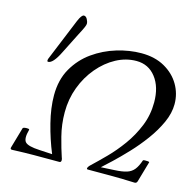

<svg xmlns="http://www.w3.org/2000/svg" viewBox="-113 -908 1047 1028"><g transform="rotate(15 410.0 -394.0)"><path d="M41 3Q29 3 34 -11L66 -122Q67 -127 76.5 -128.5Q86 -130 95 -129Q104 -128 102 -123Q88 -72 104 -54.5Q120 -37 184 -34L255 -30Q224 -105 203.5 -186.5Q183 -268 183 -338Q183 -424 219.5 -487.5Q256 -551 314.5 -592.5Q373 -634 442.5 -655Q512 -676 578 -676Q653 -676 707 -645.5Q761 -615 790 -565.5Q819 -516 819 -458Q819 -408 795 -355Q771 -302 733.5 -251Q696 -200 654.5 -156Q613 -112 578 -79Q543 -46 525 -30L599 -34Q642 -36 667 -44Q692 -52 707 -71Q722 -90 733 -123Q734 -126 743 -126.5Q752 -127 760.5 -126Q769 -125 768 -122L736 -11Q733 3 721 3Q646 0 601 0H461Q455 0 455 -5Q455 -8 458.5 -14Q462 -20 471 -28Q503 -58 544 -99.5Q585 -141 623 -193.5Q661 -246 686 -307.5Q711 -369 711 -439Q711 -524 670.5 -576.5Q630 -629 563 -629Q505 -629 451 -600Q397 -571 354 -520Q311 -469 286.5 -403.5Q262 -338 262 -265Q262 -197 278.5 -133Q295 -69 309 -28Q313 -19 313 -12Q313 0 303 0H162Q118 0 41 3ZM106 -502Q101 -502 101 -509Q101 -511 101.5 -513.5Q102 -516 103 -519L199 -753Q215 -791 228 -791Q239 -791 246.5 -777.5Q254 -764 254 -752Q254 -746 247.5 -731Q241 -716 224 -684L167 -571Q133 -502 106 -502Z"/></g></svg>

Font: Junicode
Style: Italic
Weight: 400
Italic angle: -11°
Designer: Peter S. Baker
Version: Version 2.100; ttfautohint (v1.8.4)